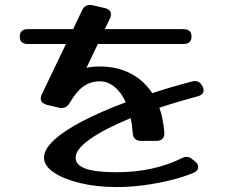

<svg xmlns="http://www.w3.org/2000/svg" viewBox="-20 -730 918 777"><path d="M645 -194Q647 -160 612 -160H550Q519 -160 517 -193Q515 -224 509 -252Q404 -209 345 -167.5Q286 -126 286 -92Q286 -62 326.5 -47.5Q367 -33 452 -33Q600 -33 714 -89Q725 -95 735 -95Q748 -95 759 -85L769 -77Q782 -67 782 -54Q782 -39 764 -31Q724 -14 671.5 -1Q619 12 562.5 19.5Q506 27 452 27Q372 27 305 11Q238 -5 198 -32Q158 -59 158 -92Q158 -125 198 -162.5Q238 -200 312.5 -239Q387 -278 489 -316Q471 -356 443.5 -378.5Q416 -401 383 -401Q347 -401 318 -380.5Q289 -360 263 -315Q254 -299 241 -295Q241 -295 240 -294Q238 -294 236 -294Q235 -293 234 -293Q233 -293 235 -293Q233 -293 230 -293Q228 -293 225 -293Q222 -293 220 -294L172 -305Q168 -306 166 -307Q145 -314 145 -331Q145 -340 149 -348L247 -552H93Q60 -552 60 -582Q60 -612 93 -612H276L312 -688Q322 -710 344 -710Q346 -710 349 -710Q352 -710 354 -709L405 -697Q429 -691 429 -672Q429 -663 425 -655L404 -612H722Q755 -612 755 -582Q755 -552 722 -552H376L330 -456Q356 -461 383 -461Q454 -461 508 -433Q562 -405 596 -353Q672 -378 756 -400Q760 -401 763 -401.5Q766 -402 769 -402Q788 -402 799 -382Q804 -372 804 -366Q804 -346 779 -340Q697 -318 625 -294Q641 -248 645 -194Z"/></svg>

Font: Yusei Magic
Style: Regular
Weight: 400
Designer: Tanukizamurai
Foundry: Yusei Magic Project
Version: Version 1.200